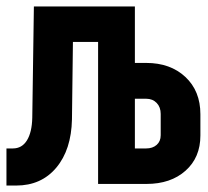

<svg xmlns="http://www.w3.org/2000/svg" viewBox="-26 -570 646 595"><path d="M-6 5V-110H14Q42 -110 57.5 -135Q73 -160 74 -205L79 -550H392V-375H427Q502 -375 548.5 -331.5Q595 -288 595 -216V-150Q595 -82 549 -41Q503 0 428 0H278V-440H200L197 -200Q195 -106 148.5 -50.5Q102 5 24 5ZM427 -110Q447 -110 459.5 -121Q472 -132 472 -151V-217Q472 -238 459.5 -251Q447 -264 427 -264H392V-110Z"/></svg>

Font: JetBrains Mono Extra Bold
Style: Regular
Weight: 800
Monospace: yes
Designer: Philipp Nurullin, Konstantin Bulenkov
Foundry: JetBrains
Version: 2.002